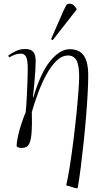

<svg xmlns="http://www.w3.org/2000/svg" viewBox="-20 -788 542 1038"><path d="M392 230 338 214Q348 171 358 107Q368 43 377 -29Q386 -101 393 -170Q400 -239 404 -293Q408 -347 408 -373Q408 -437 393 -462.5Q378 -488 348 -488Q315 -488 285.5 -459.5Q256 -431 231 -385Q206 -339 186 -285.5Q166 -232 152 -182Q154 -114 151 -74.5Q148 -35 140.5 -16.5Q133 2 121.5 7Q110 12 95 12Q90 12 81 9.5Q72 7 70 3Q70 -20 77.5 -53.5Q85 -87 96.5 -121.5Q108 -156 119 -181Q121 -201 123 -232Q125 -263 126.5 -298Q128 -333 129 -364.5Q130 -396 130 -415Q130 -467 120 -482.5Q110 -498 95 -498Q76 -498 60 -492Q44 -486 30 -478L24 -487Q42 -501 66 -512Q90 -523 115 -523Q147 -523 160 -507.5Q173 -492 173 -458Q173 -439 171 -406Q169 -373 165.5 -335.5Q162 -298 158 -263L160 -261Q201 -398 253 -460Q305 -522 357 -522Q409 -522 433 -487.5Q457 -453 457 -380Q457 -342 454 -284.5Q451 -227 445.5 -159.5Q440 -92 432.5 -21.5Q425 49 417 113.5Q409 178 400 228ZM265 -571 256 -576 324 -732Q333 -751 338 -759.5Q343 -768 358 -768Q369 -768 377 -761Q385 -754 394 -741V-736Z"/></svg>

Font: Display Extralight
Style: Italic
Weight: 200
Italic angle: -2°
Designer: Latin by Veronika Burian and Jose Scaglione. Greek by Irene Vlachou. Cyrillic by Vera Evstafieva
Foundry: TypeTogether
Version: Version 3.002